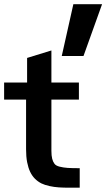

<svg xmlns="http://www.w3.org/2000/svg" viewBox="-24 -894 506 914"><path d="M355.5 -0.5H306.6Q276.9 -0.5 255.9 -2Q233.9 -3.4 211.4 -8.3Q189 -13.2 172.9 -21Q155.8 -29.8 142.3 -43.2Q128.9 -56.6 119.6 -75.9Q110.4 -95.2 105.2 -121.8Q100.1 -148.4 100.1 -183.6V-419.9H-4.4V-501H105V-618.2L220.7 -653.8V-501H351.6V-419.9H220.7V-176.3Q220.7 -152.8 224.4 -138.4Q228 -124 235.4 -114.3Q242.2 -105 259.8 -100.6Q277.3 -96.2 297.9 -94.7Q318.4 -93.3 355.5 -93.3ZM270 -627.4 325.2 -874H461.9L373.5 -627.4Z"/></svg>

Font: Ride
Style: Bold
Weight: 700
Version: Version 3.000